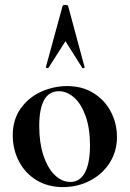

<svg xmlns="http://www.w3.org/2000/svg" viewBox="-20 -750 529 783"><path d="M32 -198Q32 -263 65 -308.5Q98 -354 149 -376.5Q200 -399 254 -399Q316 -399 362 -370Q408 -341 432.5 -293.5Q457 -246 457 -192Q457 -132 427 -85.5Q397 -39 346.5 -13Q296 13 237 13Q175 13 128.5 -15.5Q82 -44 57 -92.5Q32 -141 32 -198ZM347 -157Q347 -227 329 -277Q311 -327 282 -352.5Q253 -378 220 -378Q140 -378 140 -235Q140 -168 157 -116.5Q174 -65 203 -36.5Q232 -8 267 -8Q306 -8 326.5 -46.5Q347 -85 347 -157ZM325 -475Q325 -473 320.5 -472Q316 -471 315 -474L247 -582L178 -474Q177 -471 171.5 -472.5Q166 -474 167 -476L235 -725Q236 -730 246 -730Q257 -730 258 -725L325 -476Z"/></svg>

Font: Cormorant Garamond
Style: Bold
Weight: 700
Designer: Christian Thalmann (Catharsis Fonts)
Foundry: Catharsis Fonts
Version: Version 4.000